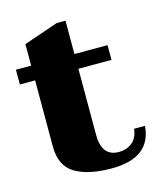

<svg xmlns="http://www.w3.org/2000/svg" viewBox="-96 -683 662 767"><g transform="rotate(-15 234.5 -299.0)"><path d="M444 -120Q434 10 272 10Q176 10 121.5 -22.5Q67 -55 67 -136V-409H4V-470H67V-559L210 -608H246V-470H383V-409H246V-136Q246 -46 317 -46Q348 -46 371 -63.5Q394 -81 399 -120Z"/></g></svg>

Font: Taviraj
Style: Bold
Weight: 700
Designer: Katatrad Team
Foundry: CadsonDemak
Version: Version 1.001